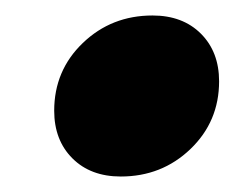

<svg xmlns="http://www.w3.org/2000/svg" viewBox="-20 -417 303 248"><path d="M263 -312Q263 -260 226 -224.5Q189 -189 136 -189Q97 -189 73.5 -212.5Q50 -236 50 -274Q50 -326 87 -361.5Q124 -397 177 -397Q216 -397 239.5 -373.5Q263 -350 263 -312Z"/></svg>

Font: Gontserrat ExtraBold
Style: Italic
Weight: 800
Italic angle: -11.3°
Designer: Julieta Ulanovsky
Foundry: Julieta Ulanovsky
Version: Version 6.001